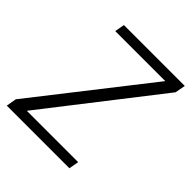

<svg xmlns="http://www.w3.org/2000/svg" viewBox="-186 -703 813 813"><g transform="rotate(45 221.0 -296.0)"><path d="M-18 0H357L365 -44.5H55.5L55 -41.5L447.5 -545.5L456 -592H91.5L83.5 -548H385L385.5 -551L-10 -46Z"/></g></svg>

Font: Anybody UltraCondensed Thin Light
Style: Italic
Weight: 300
Italic angle: -10°
Version: Version 1.111